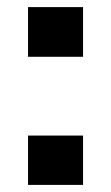

<svg xmlns="http://www.w3.org/2000/svg" viewBox="-20 -521 313 541"><path d="M59 -361V-501H214V-361ZM59 0V-139H214V0Z"/></svg>

Font: Nunito Sans 7pt SemiCondensed
Style: Bold
Weight: 700
Width: 4
Designer: Vernon Adams
Foundry: Vernon Adams
Version: Version 3.101;gftools[0.9.27]